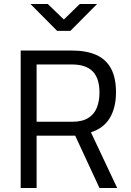

<svg xmlns="http://www.w3.org/2000/svg" viewBox="-20 -945 656 965"><path d="M84 0V-691H341Q414 -691 463.5 -669Q513 -647 538 -600.5Q563 -554 563 -481Q563 -405 532.5 -353Q502 -301 437 -280L569 0H480L358 -263H164V0ZM164 -333H342Q393 -333 423.5 -352Q454 -371 467 -404.5Q480 -438 480 -480Q480 -551 446 -586Q412 -621 341 -621H164ZM267 -790 133 -925H220L301 -847L381 -925H468L334 -790Z"/></svg>

Font: Cairo
Style: Regular
Weight: 400
Designer: Mohamed Gaber, Accademia di Belle Arti di Urbino
Foundry: Kief Type Foundry, Accademia di Belle Arti di Urbino
Version: Version 3.120